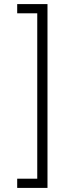

<svg xmlns="http://www.w3.org/2000/svg" viewBox="-20 -780 351 938"><path d="M212 -760V138H64V93H162V-715H64V-760Z"/></svg>

Font: IBM Plex Sans KR Light
Style: Regular
Weight: 300
Designer: Mike Abbink; Paul van der Laan; Pieter van Rosmalen; Wujin Sim; Chorong Kim; Dohee Lee;
Foundry: Sandoll Inc.
Version: Version 1.001